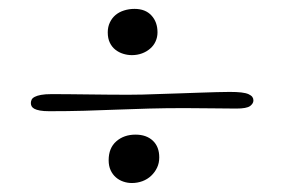

<svg xmlns="http://www.w3.org/2000/svg" viewBox="-20 -513 633 428"><path d="M95.2 -303.2Q111.8 -303.2 133.1 -303Q154.3 -302.7 177.2 -302.5Q200.2 -302.2 223.1 -302Q246.1 -301.8 266.1 -301.8Q279.3 -301.8 297.9 -302.2Q316.4 -302.7 337.6 -303.5Q358.9 -304.2 381.1 -304.9Q403.3 -305.7 424.1 -306.4Q444.8 -307.1 462.6 -307.6Q480.5 -308.1 492.2 -308.1Q507.8 -308.1 518.1 -306.9Q528.3 -305.7 534.2 -303Q540 -300.3 542.5 -296.9Q544.9 -293.5 544.9 -289.1Q544.9 -282.2 537.4 -276.6Q529.8 -271 506.8 -271Q481.9 -271 452.4 -271.5Q422.9 -272 391.1 -272Q349.1 -272 312.5 -271Q275.9 -270 240.2 -268.6Q204.6 -267.1 168 -266.1Q131.3 -265.1 89.8 -265.1Q77.1 -265.1 69.1 -266.6Q61 -268.1 56.6 -270.5Q52.2 -272.9 50.5 -276.1Q48.8 -279.3 48.8 -283.2Q48.8 -287.1 50.5 -290.8Q52.2 -294.4 57.4 -297.1Q62.5 -299.8 71.5 -301.5Q80.6 -303.2 95.2 -303.2ZM279.8 -493.2Q304.2 -493.2 317.6 -478.5Q331.1 -463.9 331.1 -440.9Q331.1 -430.2 326.9 -420.9Q322.8 -411.6 314.9 -404.8Q307.1 -397.9 296.6 -394Q286.1 -390.1 273.9 -390.1Q264.2 -390.1 254.6 -393.1Q245.1 -396 237.3 -402.1Q229.5 -408.2 224.9 -417.7Q220.2 -427.2 220.2 -440.9Q220.2 -453.1 224.9 -462.9Q229.5 -472.7 237.5 -479.5Q245.6 -486.3 256.6 -489.7Q267.6 -493.2 279.8 -493.2ZM282.2 -212.9Q306.2 -212.9 320.6 -199.5Q335 -186 335 -162.1Q335 -149.4 330.1 -139.2Q325.2 -128.9 316.9 -121.1Q308.6 -113.3 297.4 -109.1Q286.1 -105 273.9 -105Q264.2 -105 254.9 -108.2Q245.6 -111.3 238.3 -117.7Q231 -124 226.6 -133.5Q222.2 -143.1 222.2 -155.8Q222.2 -183.1 239.3 -198Q256.3 -212.9 282.2 -212.9Z"/></svg>

Font: Henny Penny
Style: Regular
Weight: 400
Version: Version 1.001